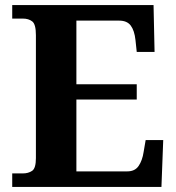

<svg xmlns="http://www.w3.org/2000/svg" viewBox="-20 -734 693 754"><path d="M28 0V-53H70Q91 -53 106 -63Q121 -73 121 -113V-596Q121 -639 106.5 -650Q92 -661 70 -661H28V-714H583L587 -530H517L512 -577Q508 -614 493.5 -633.5Q479 -653 448 -653H280V-403H517V-343H280V-61H480Q510 -61 524.5 -82.5Q539 -104 544 -137L552 -184H621L614 0Z"/></svg>

Font: NotoSerif-Bold
Style: Regular
Weight: 700
Designer: Monotype Design Team
Foundry: Monotype Imaging Inc.
Version: Version 2.007; ttfautohint (v1.8) -l 8 -r 50 -G 200 -x 14 -D